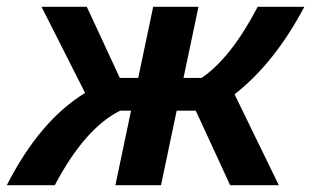

<svg xmlns="http://www.w3.org/2000/svg" viewBox="-60 -544 914 564"><path d="M-40 0Q57 -190 190 -271L62 -524H195L292 -315H346L390 -524H523L479 -315H532Q618 -373 697 -524H834Q746 -358 629 -267L759 0H616L515 -219H459L413 0H279L325 -219H293Q189 -167 101 0Z"/></svg>

Font: Raleway-v4020
Style: Bold Italic
Weight: 700
Italic angle: -12°
Designer: Matt McInerney, Pablo Impallari, Rodrigo Fuenzalida
Foundry: Matt McInerney, Pablo Impallari, Rodrigo Fuenzalida
Version: Version 4.020;PS 004.020;hotconv 1.0.88;makeotf.lib2.5.64775